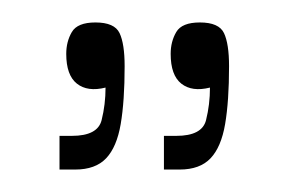

<svg xmlns="http://www.w3.org/2000/svg" viewBox="-20 -583 254 171"><path d="M33 -432V-462H44Q67 -462 70.5 -476Q74 -490 74 -505Q58 -501 48.5 -508.5Q39 -516 39 -535Q39 -546 44 -554.5Q49 -563 65 -563Q82 -563 86.5 -553.5Q91 -544 91 -524Q91 -493 87.5 -472.5Q84 -452 74.5 -442Q65 -432 47 -432ZM126 -432V-462H137Q160 -462 163.5 -476Q167 -490 167 -505Q151 -501 141.5 -508.5Q132 -516 132 -535Q132 -546 137 -554.5Q142 -563 158 -563Q175 -563 179.5 -553.5Q184 -544 184 -524Q184 -493 180.5 -472.5Q177 -452 167.5 -442Q158 -432 140 -432Z"/></svg>

Font: Darker Grotesque Light Light
Style: Regular
Weight: 300
Version: Version 1.000;gftools[0.9.28]